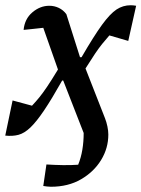

<svg xmlns="http://www.w3.org/2000/svg" viewBox="-30 -511 539 732"><path d="M-10 6 18 -128 92 -108Q108 -125 120.5 -140.5Q133 -156 149 -179.5Q165 -203 191 -246L135 -405Q117 -403 98.5 -401Q80 -399 60 -397Q64 -439 93.5 -464Q123 -489 158 -489Q177 -489 194 -481Q211 -473 223 -457L275 -293H281Q328 -374 359 -416.5Q390 -459 414.5 -475Q439 -491 468 -491Q473 -491 478.5 -490.5Q484 -490 489 -489L459 -355L387 -376Q372 -359 359.5 -343.5Q347 -328 332.5 -306.5Q318 -285 296 -250L370 -61Q376 -46 379.5 -29Q383 -12 383 2Q383 54 355.5 99Q328 144 279 172.5Q230 201 164 201Q158 201 149 200Q140 199 135 198L147 116Q178 118 209.5 118.5Q241 119 268 117Q279 90 284 59.5Q289 29 289 -4L211 -204H207Q167 -133 138 -90Q109 -47 86 -25Q63 -3 40.5 3Q18 9 -10 6Z"/></svg>

Font: Piazzolla Medium
Style: Italic
Weight: 500
Italic angle: -11.3°
Designer: Juan Pablo del Peral
Foundry: Huerta Tipografica
Version: Version 1.330